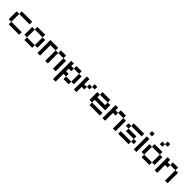

<svg xmlns="http://www.w3.org/2000/svg" viewBox="604 -3229 5792 5792"><g transform="rotate(45 3500.0 -333.5)"><path d="M111.1 -111.1H0V-444.4H111.1ZM555.6 -444.4H111.1V-555.6H555.6ZM555.6 0H111.1V-111.1H555.6Z M777.8 -111.1H666.7V-444.4H777.8ZM1111.1 -444.4H777.8V-555.6H1111.1ZM1222.2 -111.1H1111.1V-444.4H1222.2ZM1111.1 0H777.8V-111.1H1111.1Z M1777.8 0H1666.7V-444.4H1777.8ZM1666.7 -555.6V-444.4H1444.4V0H1333.3V-555.6ZM2000 -444.4H1777.8V-555.6H2000ZM2111.1 0H2000V-444.4H2111.1Z M2666.7 -111.1V-444.4H2777.8V-111.1ZM2333.3 -222.2H2444.4V-111.1H2333.3V222.2H2222.2V-555.6H2333.3V-444.4H2444.4V-333.3H2333.3ZM2444.4 -444.4V-555.6H2666.7V-444.4ZM2444.4 0V-111.1H2666.7V0Z M3222.2 -333.3H3111.1V-444.4H3222.2ZM3333.3 -444.4H3222.2V-555.6H3333.3ZM3000 -222.2V0H2888.9V-555.6H3000V-333.3H3111.1V-222.2Z M3888.9 -444.4H3555.6V-555.6H3888.9ZM3555.6 -222.2V-111.1H3444.4V-444.4H3555.6V-333.3H3888.9V-444.4H4000V-222.2ZM4000 0H3555.6V-111.1H4000Z M4222.2 -333.3V0H4111.1V-555.6H4222.2V-444.4H4333.3V-333.3ZM4666.7 0H4555.6V-444.4H4666.7ZM4555.6 -444.4H4333.3V-555.6H4555.6Z M5222.2 0H4777.8V-111.1H5222.2ZM5333.3 -111.1H5222.2V-222.2H5333.3ZM5222.2 -222.2H4888.9V-333.3H5222.2ZM4888.9 -333.3H4777.8V-444.4H4888.9ZM5333.3 -444.4H4888.9V-555.6H5333.3Z M5555.6 0H5444.4V-555.6H5555.6ZM5555.6 -666.7H5444.4V-777.8H5555.6Z M5777.8 -111.1H5666.7V-444.4H5777.8ZM6111.1 -444.4H5777.8V-555.6H6111.1ZM6222.2 -111.1H6111.1V-444.4H6222.2ZM6111.1 0H5777.8V-111.1H6111.1ZM6111.1 -777.8H6000V-888.9H6111.1ZM6000 -666.7H5888.9V-777.8H6000Z M6444.4 -333.3V0H6333.3V-555.6H6444.4V-444.4H6555.6V-333.3ZM6888.9 0H6777.8V-444.4H6888.9ZM6777.8 -444.4H6555.6V-555.6H6777.8Z"/></g></svg>

Font: Pixeloid Sans
Style: Regular
Weight: 400
Designer: GGBotNet
Foundry: GGBotNet
Version: 0.5